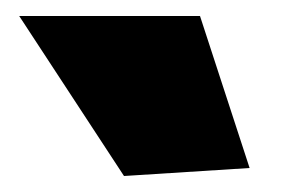

<svg xmlns="http://www.w3.org/2000/svg" viewBox="-20 -828 368 240"><path d="M135 -608 4 -808H230L292 -618Z"/></svg>

Font: Plata Sans Black
Style: Regular
Weight: 900
Designer: Pablo Impallari, Andres Torresi, & Cristiano Sobral
Foundry: Pablo Impallari, Andres Torresi, & Cristiano Sobral
Version: Version 1.00;December 28, 2019;FontCreator 12.0.0.2547 64-bi